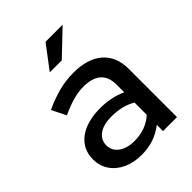

<svg xmlns="http://www.w3.org/2000/svg" viewBox="-210 -834 952 952"><g transform="rotate(-45 266.0 -358.0)"><path d="M220 9Q165 9 123 -10.5Q81 -30 57 -65Q33 -100 33 -146Q33 -218 88 -259.5Q143 -301 239 -301Q314 -301 378 -272V-326Q378 -381 346.5 -408Q315 -435 254 -435Q219 -435 181 -424.5Q143 -414 96 -392L59 -467Q117 -494 167 -506.5Q217 -519 268 -519Q367 -519 421.5 -472Q476 -425 476 -338V0H378V-44Q344 -17 305 -4Q266 9 220 9ZM129 -148Q129 -111 160.5 -88Q192 -65 243 -65Q283 -65 316.5 -77Q350 -89 378 -114V-200Q349 -217 317.5 -224.5Q286 -232 247 -232Q192 -232 160.5 -209.5Q129 -187 129 -148ZM187 -603 279 -725H399L271 -603Z"/></g></svg>

Font: Red Hat Display Medium
Style: Regular
Weight: 500
Designer: Pentagram, MCKL
Foundry: Pentagram, MCKL
Version: Version 1.023